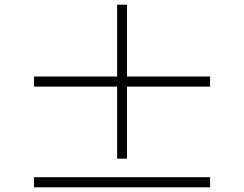

<svg xmlns="http://www.w3.org/2000/svg" viewBox="-20 -808 1040 818"><path d="M479 -439H125V-482H479V-788H521V-482H875V-439H521V-132H479ZM875 -10H125V-53H875Z"/></svg>

Font: GL-CurulMinamoto Light
Style: Regular
Weight: 300
Designer: Eunice (kana); Ryoko NISHIZUKA 西塚涼子 (ideographs); Frank Grießhammer (Latin, Greek & Cyrillic); Wenlong ZHANG
Foundry: Gutenberg Labo; Adobe
Version: Version 1.002